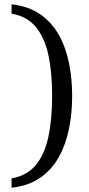

<svg xmlns="http://www.w3.org/2000/svg" viewBox="-20 -737 416 899"><path d="M317.9 -288.1Q317.9 -206.1 302.7 -132.3Q287.6 -58.6 254.4 0.2Q221.2 59.1 167 96.2Q112.8 133.3 34.2 142.1V98.1Q104.5 86.4 146.2 37.4Q188 -11.7 206.1 -94.5Q224.1 -177.2 224.1 -288.1Q224.1 -398.9 206.1 -481.2Q188 -563.5 146.2 -612.5Q104.5 -661.6 34.2 -672.9V-716.8Q112.8 -708 167 -670.9Q221.2 -633.8 254.4 -575.4Q287.6 -517.1 302.7 -443.4Q317.9 -369.6 317.9 -288.1Z"/></svg>

Font: Eeyek
Style: Regular
Weight: 400
Designer: Pravabati Chingangbam and Tabish
Foundry: SIL International
Version: Version 2.000